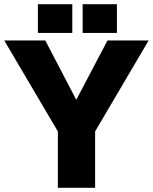

<svg xmlns="http://www.w3.org/2000/svg" viewBox="-28 -896 729 916"><path d="M248 -269 -7.8 -703.1H188L335.9 -419.9L484.9 -703.1H681.2L425.8 -269V0H248ZM316.9 -738.8H152.8V-876H316.9ZM529.8 -738.8H366.2V-876H529.8Z"/></svg>

Font: LT Superior Black
Style: Regular
Weight: 900
Designer: Daniel Lyons
Foundry: LyonsType
Version: Version 2.005